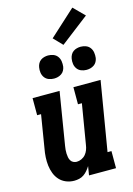

<svg xmlns="http://www.w3.org/2000/svg" viewBox="-145 -1060 790 1140"><g transform="rotate(-15 250.0 -490.0)"><path d="M165 8Q139 8 115.5 -1.5Q92 -11 75.5 -29Q59 -47 50 -70.5Q41 -94 38 -119Q35 -144 36.5 -170.5Q38 -197 43 -223L76 -425H52V-530H218L165 -206Q163 -195 162 -183Q161 -171 161.5 -159.5Q162 -148 164 -137Q166 -126 171.5 -116.5Q177 -107 187 -102Q197 -97 208 -97Q223 -97 238 -104Q253 -111 263 -123Q273 -135 278.5 -149.5Q284 -164 286 -179L327 -425H303V-530H470L399 -105H423V0H257L266 -55Q258 -42 247.5 -29.5Q237 -17 224 -8Q211 1 195.5 4.5Q180 8 165 8ZM406 -609Q389 -609 373.5 -615Q358 -621 348.5 -634Q339 -647 336.5 -663.5Q334 -680 337 -697Q339 -709 345 -720Q351 -731 361 -738Q371 -745 383 -748Q395 -751 406 -751Q423 -751 438.5 -745Q454 -739 463.5 -726Q473 -713 475.5 -696.5Q478 -680 476 -663Q474 -651 468 -640Q462 -629 451.5 -622Q441 -615 429.5 -612Q418 -609 406 -609ZM206 -609Q189 -609 173.5 -615Q158 -621 148.5 -634Q139 -647 136.5 -663.5Q134 -680 137 -697Q139 -709 145 -720Q151 -731 161 -738Q171 -745 183 -748Q195 -751 206 -751Q223 -751 238.5 -745Q254 -739 263.5 -726Q273 -713 275.5 -696.5Q278 -680 276 -663Q274 -651 268 -640Q262 -629 251.5 -622Q241 -615 229.5 -612Q218 -609 206 -609ZM311 -788 259 -842 419 -988 485 -922Z"/></g></svg>

Font: Iosevka Curly Slab XBdObl
Style: Regular
Weight: 800
Italic angle: -9°
Monospace: yes
Designer: Belleve Invis
Foundry: Belleve Invis
Version: Version 11.1.0; ttfautohint (v1.8.3)